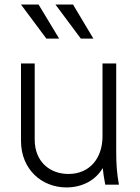

<svg xmlns="http://www.w3.org/2000/svg" viewBox="-20 -809 612 841"><path d="M271 12C342 12 400 -21 430 -73C432 -53 435 -31 441 0H501C492 -49 489 -88 489 -149V-531H429V-212C429 -115 372 -47 280 -47C196 -47 132 -103 132 -197V-531H72V-192C72 -67 163 12 271 12ZM72 -789 183 -640H239L149 -789ZM223 -789 334 -640H389L300 -789Z"/></svg>

Font: Mluvka Light
Style: Regular
Weight: 300
Designer: Modified by Jiří Krblich, Original typeface by Gumpita Rahayu
Foundry: Gumpita Rahayu & Jiří Krblich
Version: Version 2.000;Glyphs 3.1.1 (3134)